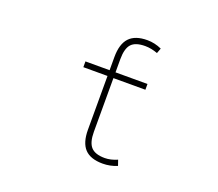

<svg xmlns="http://www.w3.org/2000/svg" viewBox="-124 -916 1249 1102"><g transform="rotate(20 500.0 -365.0)"><path d="M490.2 -142.6Q490.2 -78.1 515.6 -50.3Q541 -22.5 599.6 -22.5Q635.7 -22.5 675.8 -40L687.5 -5.9Q644.5 11.7 599.6 11.7Q524.4 11.7 489.3 -25.9Q454.1 -63.5 454.1 -142.6V-470.7H306.6V-505.9H454.1V-585.9Q454.1 -666 489.7 -704.1Q525.4 -742.2 599.6 -742.2Q644.5 -742.2 687.5 -722.7L675.8 -691.4Q635.7 -706.1 599.6 -706.1Q540 -706.1 515.1 -678.7Q490.2 -651.4 490.2 -585.9V-505.9H685.5V-470.7H490.2Z"/></g></svg>

Font: Gen Shin Gothic Monospace ExtraLight
Style: Regular
Weight: 200
Designer: [Source Han Sans]
Ryoko NISHIZUKA  (kana & ideographs); Paul D. Hunt (Latin, Greek & Cyrillic); Wenlong ZHANG  (bopomofo
Version: Version 1.002.20150607